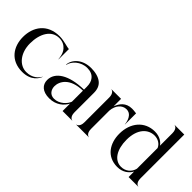

<svg xmlns="http://www.w3.org/2000/svg" viewBox="13 -1501 2213 2213"><g transform="rotate(45 1119.0 -394.5)"><path d="M319.5 11C466 11 517.5 -80 529 -117.5L527.5 -118C506 -77.5 453.5 -21 355.5 -21C244.5 -21 152.5 -127.5 152.5 -285.5C152.5 -448 224.5 -568.5 348.5 -568.5C404 -568.5 442.5 -545.5 468 -516C508 -471 510.5 -410 513.5 -389H516V-556C486.5 -556 412 -586 337 -586C135.5 -586 42.5 -444 42.5 -281.5C42.5 -121.5 134 11 319.5 11Z M821 -553C870.5 -553 913 -536.5 938.5 -502C959 -477 969.5 -441.5 969.5 -393V-349C723.5 -345 590.5 -253.5 590.5 -127.5C590.5 -50.5 644.5 6 756 6C866 6 937 -56.5 969.5 -120.5V0H1128V-1C1123.5 -1 1077 -8.5 1077 -86.5V-404C1077 -462.5 1059 -504.5 1026 -533C981.5 -571.5 913.5 -584 854 -584C707.5 -584 625 -492.5 619.5 -407.5L623.5 -405C634 -472.5 714 -553 821 -553ZM700.5 -136C700.5 -213.5 761 -328.5 969.5 -332V-152C952.5 -102.5 886 -30 799 -30C732 -30 700.5 -82 700.5 -136Z M1239.5 -490V-86.5C1239.5 -8.5 1193.5 -1 1188.5 -1V0H1398V-1C1393 -1 1347 -8.5 1347 -86.5V-384C1353.5 -474 1407.5 -536 1477 -536C1508.5 -536 1531.5 -523 1548 -502.5C1569.5 -477.5 1581.5 -439.5 1586 -398.5H1587.5V-580C1577 -580 1552 -586 1517 -586C1417 -586 1371.5 -519.5 1347 -454V-576H1188.5V-575C1193.5 -575 1239.5 -567.5 1239.5 -490Z M2045.5 -713.5V-510.5C2028 -539 1979 -586 1890 -586C1723 -586 1616.5 -456 1616.5 -277C1616.5 -123.5 1698.5 11 1870.5 11C1960 11 2019.5 -38.5 2045.5 -90V0H2204V-1C2199 -1 2153 -8.5 2153 -86.5V-800H1994.5V-799C1999.5 -799 2045.5 -791.5 2045.5 -713.5ZM2045.5 -473V-136.5C2030 -68 1973 -21 1900.5 -21C1792 -21 1724.5 -127.5 1724.5 -287C1724.5 -466.5 1818 -550.5 1920 -550.5C1976.5 -550.5 2025.5 -520.5 2045.5 -473Z"/></g></svg>

Font: Beautique Display Thin
Style: Bold
Weight: 500
Designer: Nhat-Quang Ngo
Version: Version 1.100;Glyphs 3.2.3 (3260)